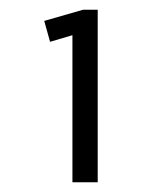

<svg xmlns="http://www.w3.org/2000/svg" viewBox="-20 -805 292 395"><path d="M181 -430H129V-760L154 -740L83 -719L71 -762L151 -785H181Z"/></svg>

Font: Pathway Extreme Condensed ExtraLight
Style: Regular
Weight: 250
Width: 3
Version: Version 1.001;gftools[0.9.26]